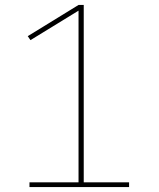

<svg xmlns="http://www.w3.org/2000/svg" viewBox="-20 -755 640 775"><path d="M99 0V-19H297V-712L103 -593L92 -609L297 -735H318V-19H501V0Z"/></svg>

Font: Iosevka Slab Thin Extended
Style: Regular
Weight: 100
Width: 7
Monospace: yes
Designer: Belleve Invis
Foundry: Belleve Invis
Version: Version 11.1.1; ttfautohint (v1.8.3)